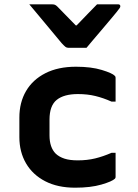

<svg xmlns="http://www.w3.org/2000/svg" viewBox="-20 -860 640 892"><path d="M382 -638H297Q290 -638 284.5 -642Q279 -646 266 -660Q259 -669 241.5 -689.5Q224 -710 202 -737Q180 -764 157 -791Q134 -818 116 -840H218Q229 -840 234.5 -838Q240 -836 247 -829Q264 -812 332 -742H336Q368 -775 390 -798Q412 -821 431 -840H528Q539 -840 539 -831Q539 -827 536 -822.5Q533 -818 521 -803Q510 -790 491 -767Q472 -744 450.5 -719Q429 -694 410.5 -672Q392 -650 382 -638ZM333 -550Q404 -550 453 -535Q502 -520 513 -508Q517 -505 517 -499V-388H498Q460 -405 423 -414Q386 -423 342 -423Q277 -423 243.5 -396Q210 -369 210 -304V-231Q210 -175 239 -146Q255 -131 279.5 -123Q304 -115 341 -115Q385 -115 422 -124Q459 -133 498 -150H517V-38Q517 -33 514 -30Q501 -17 451 -2.5Q401 12 329 12Q248 12 190 -18Q132 -48 101 -101Q70 -154 70 -223V-314Q70 -384 101 -437Q132 -490 191 -520Q250 -550 333 -550Z"/></svg>

Font: Recursive Mn Lnr St
Style: Bold
Weight: 700
Monospace: yes
Version: Version 1.079;hotconv 1.0.112;makeotfexe 2.5.65598; ttfautoh